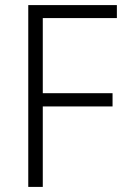

<svg xmlns="http://www.w3.org/2000/svg" viewBox="-20 -734 494 754"><path d="M148 0V-316H422V-368H148V-663H439V-714H91V0Z"/></svg>

Font: Noto Sans Armenian SemiCondensed Light
Style: Regular
Weight: 300
Width: 4
Designer: Monotype Design Team
Foundry: Monotype Imaging Inc.
Version: Version 2.008